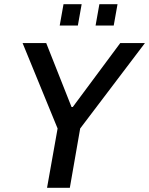

<svg xmlns="http://www.w3.org/2000/svg" viewBox="-20 -890 707 910"><path d="M203 0 253 -281 87 -686H199L319 -383H325L550 -686H667L360 -281L311 0ZM263 -769 281 -870H367L349 -769ZM433 -769 451 -870H537L519 -769Z"/></svg>

Font: Archivo SemiCondensed Medium
Style: Italic
Weight: 500
Width: 4
Italic angle: -10°
Designer: Hector Gatti
Foundry: Omnibus-Type
Version: Version 2.001